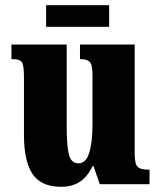

<svg xmlns="http://www.w3.org/2000/svg" viewBox="-20 -707 617 737"><path d="M214 10Q138 10 105 -39Q72 -88 72 -188V-409Q72 -452 65.5 -466Q59 -480 27 -480H24V-536H236V-222Q236 -148 244.5 -114Q253 -80 281 -80Q310 -80 322.5 -120.5Q335 -161 335 -230V-418Q335 -461 323.5 -470.5Q312 -480 290 -480H287V-536H497V-118Q497 -75 509.5 -65.5Q522 -56 544 -56H554V0H363L339 -69H335Q317 -30 287.5 -10Q258 10 214 10ZM157 -604V-687H399V-604Z"/></svg>

Font: Noto Serif Tamil ExtraCondensed Black
Style: Italic
Weight: 900
Width: 2
Italic angle: -12°
Designer: Indian Type Foundry, Tom Grace, and the Monotype Design Team
Foundry: Monotype Imaging Inc.
Version: Version 2.003; ttfautohint (v1.8.4.7-5d5b)